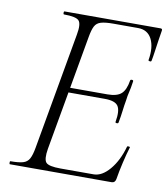

<svg xmlns="http://www.w3.org/2000/svg" viewBox="-74 -688 657 750"><g transform="rotate(10 255.0 -312.5)"><path d="M15 0Q13 0 13 -6Q13 -12 15 -12Q48 -12 65 -17Q82 -22 90 -37Q98 -52 103 -81L185 -544Q193 -587 181.5 -600Q170 -613 122 -613Q119 -613 119 -619Q119 -625 122 -625H503Q511 -625 509 -616Q506 -598 502.5 -575Q499 -552 496 -530Q493 -508 490 -494Q489 -490 483 -491Q477 -492 478 -495Q487 -547 470.5 -579Q454 -611 416 -611H317Q286 -611 269 -606Q252 -601 244.5 -586.5Q237 -572 232 -543L151 -85Q144 -43 155 -30.5Q166 -18 213 -18H344Q377 -18 407.5 -54Q438 -90 454 -147Q455 -150 461 -149Q467 -148 465 -145Q457 -119 448.5 -82.5Q440 -46 435 -15Q432 0 419 0ZM405 -234Q404 -230 398 -230.5Q392 -231 393 -235Q401 -280 389 -298Q377 -316 336 -316H171L174 -335H343Q381 -335 398 -350.5Q415 -366 421 -404Q422 -408 428 -407.5Q434 -407 433 -402Q429 -374 425 -358.5Q421 -343 419 -325Q415 -303 412.5 -281.5Q410 -260 405 -234Z"/></g></svg>

Font: Cormorant Garamond Light
Style: Italic
Weight: 300
Italic angle: -10°
Designer: Christian Thalmann (Catharsis Fonts)
Foundry: Catharsis Fonts
Version: Version 4.001